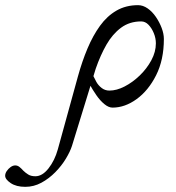

<svg xmlns="http://www.w3.org/2000/svg" viewBox="-237 -434 681 744"><path d="M-139 290Q-174 290 -195.5 275.5Q-217 261 -217 247Q-217 238 -211 229Q-205 220 -196 213.5Q-187 207 -178 207Q-169 207 -161.5 213Q-154 219 -147 227Q-139 235 -128 242Q-117 249 -100 249Q-73 249 -49 218.5Q-25 188 -13 145L65 -138Q81 -196 102 -246Q123 -296 150.5 -334Q178 -372 214.5 -393Q251 -414 298 -414Q317 -414 335 -401.5Q353 -389 367 -368.5Q381 -348 389.5 -325.5Q398 -303 398 -283Q398 -202 368 -142.5Q338 -83 292.5 -50Q247 -17 199 -17Q184 -17 167.5 -30.5Q151 -44 136.5 -65Q122 -86 111 -106L125 -139Q129 -130 136.5 -116.5Q144 -103 157 -93Q170 -83 187 -83Q215 -83 246 -99Q277 -115 304.5 -141.5Q332 -168 349.5 -200.5Q367 -233 367 -266Q367 -286 359 -305.5Q351 -325 338.5 -338Q326 -351 310 -351Q265 -351 232 -326.5Q199 -302 175.5 -261Q152 -220 134 -168L42 131Q35 153 18.5 180.5Q2 208 -22.5 233Q-47 258 -76.5 274Q-106 290 -139 290Z"/></svg>

Font: EB Garamond
Style: Italic
Weight: 400
Italic angle: -17.2°
Designer: Georg Duffner and Octavio Pardo
Foundry: Georg Duffner
Version: Version 1.001